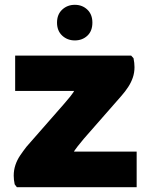

<svg xmlns="http://www.w3.org/2000/svg" viewBox="-20 -778 621 798"><path d="M50 0 41 -12Q37 -31 37 -48Q37 -71 44 -92Q51 -113 63.5 -131.5Q76 -150 90 -168L246 -346Q259 -361 272.5 -377.5Q286 -394 293.5 -409.5Q301 -425 294 -437L367 -400H43V-547H525L535 -536Q539 -516 539 -499Q539 -476 532 -455.5Q525 -435 512.5 -416Q500 -397 485 -380L329 -202Q316 -186 302.5 -169.5Q289 -153 283 -139.5Q277 -126 285 -118L208 -148H548V0ZM291 -610Q260 -610 238.5 -630Q217 -650 217 -684Q217 -718 238.5 -738Q260 -758 291 -758Q322 -758 343 -738Q364 -718 364 -684Q364 -649 343 -629.5Q322 -610 291 -610Z"/></svg>

Font: Kufam ExtraBold
Style: Regular
Weight: 800
Designer: Wael Morcos, Artur Schmal
Foundry: Original Type
Version: Version 1.300; ttfautohint (v1.8.3)